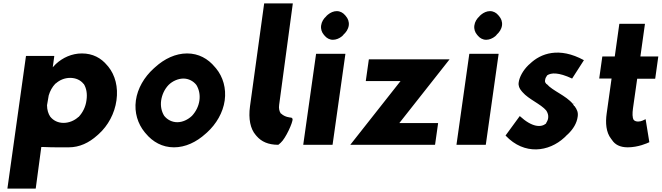

<svg xmlns="http://www.w3.org/2000/svg" viewBox="-20 -852 3925 1139"><path d="M24 266V267H190L192 266L225 20H234H235C296 23 362 22 388 22C452 22 508 -5 557 -49L566 -57C621 -107 660 -178 671 -257C682 -336 663 -406 623 -456L616 -464C580 -508 530 -535 466 -535C406 -535 352 -510 311 -472L293 -453L302 -519L301 -520H135L134 -519ZM446 -158H445C421 -136 389 -123 357 -123C325 -123 297 -136 278 -160C267 -176 259 -200 259 -227V-228L269 -286C277 -313 290 -336 307 -354L308 -356H310C333 -377 363 -390 396 -390C430 -390 458 -377 476 -354H477C492 -330 499 -297 493 -257C488 -218 471 -185 448 -160ZM311 -467Z M980 -348C1003 -371 1037 -386 1068 -386C1099 -386 1127 -371 1145 -348C1160 -323 1168 -292 1163 -256C1158 -221 1142 -190 1119 -165C1095 -142 1063 -127 1032 -127C1001 -127 973 -141 954 -165C939 -189 931 -221 936 -256C941 -290 956 -323 980 -348ZM844 -61C886 -10 943 22 1012 22C1080 22 1145 -9 1200 -59L1208 -66C1263 -116 1303 -184 1313 -256C1323 -328 1303 -396 1262 -446L1255 -454C1214 -504 1158 -535 1090 -535C1022 -535 956 -504 900 -453L891 -445C836 -395 796 -328 786 -256C776 -184 798 -117 838 -68Z M1645 -5C1674 -30 1718 -126 1716 -147L1709 -154C1700 -155 1670 -157 1648 -178H1647L1645 -180C1637 -192 1633 -209 1636 -230L1717 -831L1716 -832H1548L1547 -831L1463 -221C1453 -147 1465 -88 1497 -51L1503 -44C1531 -12 1571 7 1631 7L1637 2Z M1907 -639C1918 -626 1935 -616 1955 -616C1974 -616 1993 -624 2009 -637L2017 -645V-646C2033 -660 2046 -679 2049 -701C2052 -723 2044 -742 2032 -756L2026 -763C2015 -776 1998 -786 1978 -786C1959 -786 1941 -778 1925 -765L1916 -757V-756C1900 -742 1888 -723 1885 -701C1882 -679 1889 -660 1901 -646ZM1952 7 1953 6 2029 -532 2028 -533H1856L1855 -532L1779 6L1780 7Z M2169 -500 2168 -499 2150 -372 2151 -371H2356L2058 7H2559L2561 6L2579 -121L2577 -122H2349L2647 -500Z M2816 -639C2827 -626 2844 -616 2864 -616C2883 -616 2902 -624 2918 -637L2926 -645V-646C2942 -660 2955 -679 2958 -701C2961 -723 2953 -742 2941 -756L2935 -763C2924 -776 2907 -786 2887 -786C2868 -786 2850 -778 2834 -765L2825 -757V-756C2809 -742 2797 -723 2794 -701C2791 -679 2798 -660 2810 -646ZM2861 7 2862 6 2938 -532 2937 -533H2765L2764 -532L2688 6L2689 7Z M3064 -163H3063L2979 -48L2980 -47C3091 70 3236 49 3328 -36C3333 -40 3337 -45 3341 -49L3350 -57C3380 -86 3402 -121 3407 -160C3411 -185 3403 -203 3388 -223H3386L3379 -235C3337 -286 3258 -313 3224 -353H3223H3222C3218 -358 3212 -364 3213 -373C3214 -381 3215 -389 3223 -400L3225 -404L3226 -405C3249 -421 3293 -424 3374 -386L3444 -495C3297 -575 3188 -536 3123 -473L3115 -466C3082 -434 3061 -394 3057 -363C3054 -344 3061 -327 3074 -312L3080 -305C3116 -263 3188 -235 3221 -196V-194H3222C3229 -182 3234 -169 3232 -153C3231 -143 3227 -134 3222 -125L3220 -124V-121L3219 -119C3190 -95 3137 -96 3064 -163ZM3388 -238V-237C3387 -237 3378 -236 3378 -237Z M3553 -516 3535 -388V-386H3608L3579 -179C3571 -124 3575 -67 3605 -29L3611 -21C3628 5 3657 22 3704 22C3766 22 3821 -3 3831 -8L3832 -9L3810 -145C3800 -140 3784 -131 3766 -131C3756 -131 3748 -133 3741 -139V-140L3739 -141C3731 -155 3731 -179 3735 -209L3760 -385H3866L3867 -386L3885 -515V-517H3779L3806 -710L3805 -711H3655L3654 -710L3627 -517H3554Z"/></svg>

Font: Hussar Woodtype
Style: SeBdObl
Weight: 900
Foundry: Cannot Into Space Fonts
Version: Version 1.07